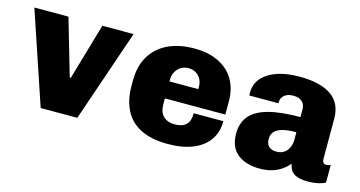

<svg xmlns="http://www.w3.org/2000/svg" viewBox="-63 -769 1925 1028"><g transform="rotate(15 900.0 -255.5)"><path d="M197 0 25 -511H214L305 -198H311L402 -511H575L400 0Z M904 10Q812 10 752.5 -20Q693 -50 664.5 -106.5Q636 -163 636 -241V-270Q636 -351 670 -407Q704 -463 765.5 -492Q827 -521 911 -521Q988 -521 1044 -494Q1100 -467 1130.5 -416.5Q1161 -366 1161 -294V-222H826V-190Q826 -145 849.5 -123Q873 -101 911 -101Q955 -101 975.5 -121.5Q996 -142 996 -185H1160Q1160 -123 1129 -79.5Q1098 -36 1040.5 -13Q983 10 904 10ZM826 -316H986V-328Q986 -353 976 -371.5Q966 -390 948 -400.5Q930 -411 907 -411Q883 -411 865 -399.5Q847 -388 836.5 -369Q826 -350 826 -326Z M1413 10Q1335 10 1289 -27Q1243 -64 1243 -139Q1243 -199 1275.5 -237.5Q1308 -276 1376.5 -294.5Q1445 -313 1553 -313V-356Q1553 -382 1536.5 -398Q1520 -414 1487 -414Q1456 -414 1438 -399Q1420 -384 1420 -360V-354H1259Q1259 -358 1258.5 -360Q1258 -362 1258 -362.5Q1258 -363 1258 -364.5Q1258 -366 1258 -370Q1258 -440 1322 -480.5Q1386 -521 1494 -521Q1609 -521 1669.5 -479Q1730 -437 1730 -352V-129Q1730 -116 1735.5 -109Q1741 -102 1752 -102Q1765 -102 1776 -108V-10Q1761 -1 1735.5 4.5Q1710 10 1683 10Q1643 10 1620 1.5Q1597 -7 1586.5 -22.5Q1576 -38 1572 -60Q1557 -41 1534.5 -25Q1512 -9 1482 0.5Q1452 10 1413 10ZM1476 -101Q1500 -101 1517 -112Q1534 -123 1543.5 -143Q1553 -163 1553 -187V-229Q1506 -229 1476.5 -221Q1447 -213 1433 -197Q1419 -181 1419 -155Q1419 -129 1433.5 -115Q1448 -101 1476 -101Z"/></g></svg>

Font: Chivo Mono ExtraBold
Style: Regular
Weight: 800
Monospace: yes
Designer: Hector Gatti
Foundry: Omnibus-Type
Version: Version 1.008